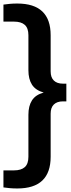

<svg xmlns="http://www.w3.org/2000/svg" viewBox="-36 -838 404 1088"><path d="M62 230Q39.5 230 19.5 228.2Q-0.5 226.5 -16.5 224V127.5H43Q84 127.5 104.5 109Q125 90.5 125 50.5V-188Q125 -237.5 145.2 -269.2Q165.5 -301 211.5 -313.5Q165.5 -326.5 145.2 -358.2Q125 -390 125 -439.5V-638.5Q125 -678.5 104.5 -697Q84 -715.5 43 -715.5H-16.5V-812Q-0.5 -814.5 19.5 -816.2Q39.5 -818 62 -818Q251 -818 251 -638.5V-433.5Q251 -399 269.2 -381.5Q287.5 -364 320 -364H340V-263.5H320Q287.5 -263.5 269.2 -246Q251 -228.5 251 -194V50.5Q251 230 62 230Z"/></svg>

Font: Encode Sans SemiCondensed SemiCondensed SemiBold
Style: Regular
Weight: 600
Width: 4
Designer: Multiple Designers
Foundry: Impallari Type
Version: Version 3.000; ttfautohint (v1.8.3) -l 8 -r 50 -G 200 -x 14 